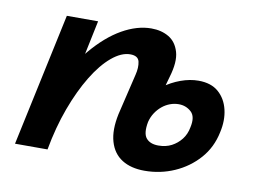

<svg xmlns="http://www.w3.org/2000/svg" viewBox="-56 -507 797 599"><g transform="rotate(10 342.0 -207.5)"><path d="M434 13Q391 13 362.5 -5Q334 -23 323.5 -59Q313 -95 324 -147L355 -277Q361 -301 357 -319Q353 -337 328 -337Q300 -337 269.5 -311.5Q239 -286 211 -240Q183 -194 160.5 -133Q138 -72 125 0H51Q75 -107 112 -187Q149 -267 194 -320.5Q239 -374 286.5 -401Q334 -428 379 -428Q411 -428 434.5 -414Q458 -400 467 -369.5Q476 -339 461 -289L419 -139Q412 -102 424.5 -87Q437 -72 463 -72Q487 -72 505 -81.5Q523 -91 535.5 -107Q548 -123 552 -145Q560 -180 543.5 -195Q527 -210 504 -210Q490 -210 476.5 -205Q463 -200 451.5 -190.5Q440 -181 431.5 -168Q423 -155 419 -139H358Q371 -175 392.5 -204Q414 -233 440.5 -252.5Q467 -272 496 -282.5Q525 -293 552 -293Q592 -293 615.5 -272.5Q639 -252 647 -218.5Q655 -185 646 -146Q636 -97 604.5 -61.5Q573 -26 528.5 -6.5Q484 13 434 13ZM22 0 112 -421H211L123 0Z"/></g></svg>

Font: Ysabeau
Style: Bold Italic
Weight: 700
Italic angle: -12°
Designer: Christian Thalmann (Catharsis Fonts)
Version: Version 2.002